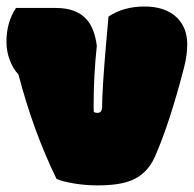

<svg xmlns="http://www.w3.org/2000/svg" viewBox="-48 -558 593 587"><path d="M238.3 -238.8Q238.3 -327.1 248 -418Q241.2 -470.2 217.8 -497.6Q186.5 -533.7 122.6 -533.7H1Q-28.3 -490.2 -28.3 -429.7Q-28.3 -400.4 -17.6 -373Q-6.8 -345.7 8.3 -330.6Q54.2 -155.3 125 -10.7Q143.6 -2.9 178.5 2.9Q213.4 8.8 249 8.8Q315.9 8.8 352.1 -5.9Q400.9 -24.9 424.8 -77.1Q469.7 -177.7 515.1 -353Q524.4 -389.2 524.4 -422.9Q524.4 -472.7 493.2 -503.9Q458 -538.1 393.8 -538.1Q329.6 -538.1 283.7 -507.3Q282.2 -494.1 275.9 -419.4Q264.2 -281.7 264.2 -231.9Q264.2 -212.9 250 -212.9Q244.6 -212.9 238.8 -215.3Q238.3 -218.8 238.3 -227.1Z"/></svg>

Font: Friends & Family
Style: Regular
Weight: 400
Designer: Sarang Kulkarni, Maithili Shingre, Noopur Datye
Foundry: Ek Type
Version: Version 1.000;hotconv 1.0.117;makeotfexe 2.5.65602